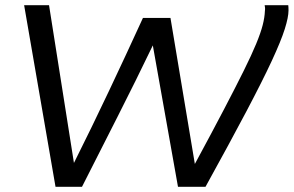

<svg xmlns="http://www.w3.org/2000/svg" viewBox="-20 -720 1132 740"><path d="M772 0H666L569 -545Q504 -410 434.5 -273Q365 -136 296 0H194L73 -700H169L265 -92Q334 -230 400.5 -370.5Q467 -511 531 -651H637L731 -88Q797 -210 843 -298Q889 -386 919.5 -447.5Q950 -509 967.5 -551.5Q985 -594 992.5 -623.5Q1000 -653 1001 -678Q1002 -685 1001.5 -690Q1001 -695 1000 -700H1091Q1092 -692 1092 -680Q1092 -654 1077.5 -608Q1063 -562 1027.5 -485.5Q992 -409 929.5 -290.5Q867 -172 772 0Z"/></svg>

Font: Georama Extended
Style: Italic
Weight: 400
Width: 7
Italic angle: -9°
Designer: Jean-Baptiste Levee
Foundry: Production Type
Version: Version 1.000